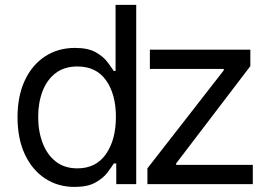

<svg xmlns="http://www.w3.org/2000/svg" viewBox="-20 -747 1098 779"><path d="M282.7 11.4Q214.5 11.4 162.3 -23.3Q110.1 -57.9 80.6 -121.3Q51.1 -184.7 51.1 -271.3Q51.1 -357.2 80.6 -420.5Q110.1 -483.7 162.6 -518.1Q215.2 -552.6 284.1 -552.6Q337.4 -552.6 368.4 -535Q399.5 -517.4 416 -495.2Q432.5 -473 441.8 -458.8H448.9V-727.3H532.7V0H451.7V-83.8H441.8Q432.5 -68.9 415.5 -46.3Q398.4 -23.8 366.8 -6.2Q335.2 11.4 282.7 11.4ZM294 -63.9Q369.7 -63.9 410 -122Q450.3 -180 450.3 -272.7Q450.3 -364.3 410.5 -420.8Q370.7 -477.3 294 -477.3Q240.8 -477.3 205.4 -450.1Q170.1 -422.9 152.5 -376.6Q134.9 -330.3 134.9 -272.7Q134.9 -214.5 152.9 -167.1Q170.8 -119.7 206.1 -91.8Q241.5 -63.9 294 -63.9ZM578.1 0V-63.9L887.8 -461.6V-467.3H588.1V-545.5H995.7V-478.7L694.6 -83.8V-78.1H1005.7V0Z"/></svg>

Font: Inter Zeller
Style: Regular
Weight: 400
Designer: Rasmus Andersson; Joe Bland
Foundry: zeller
Version: Version 3.015;git-dec3a8cb1